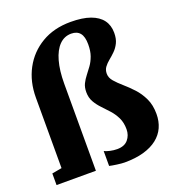

<svg xmlns="http://www.w3.org/2000/svg" viewBox="-143 -898 920 1018"><g transform="rotate(-20 317.0 -389.0)"><path d="M386 11Q370 11 343 7.2Q316 3.5 301.5 0V-84Q313.5 -78 333.2 -73.5Q353 -69 373 -69Q414 -69 434.5 -93.2Q455 -117.5 455 -151.5Q455 -189 441.5 -216.8Q428 -244.5 408.2 -266.5Q388.5 -288.5 368.5 -309.2Q348.5 -330 335 -353.8Q321.5 -377.5 321.5 -409Q321.5 -436 331.2 -455.8Q341 -475.5 355.2 -493.5Q369.5 -511.5 384 -531.8Q398.5 -552 408.2 -578.8Q418 -605.5 418 -644Q418 -687.5 401.2 -707.8Q384.5 -728 352 -728Q313 -728 285 -699.8Q257 -671.5 242 -618.2Q227 -565 227 -491V0H5V-65.5L60.5 -75.5V-472.5Q60.5 -563 98.5 -634Q136.5 -705 206 -746.2Q275.5 -787.5 370 -787.5Q436.5 -787.5 480.5 -771.8Q524.5 -756 546.5 -726.5Q568.5 -697 568.5 -654.5Q568.5 -620.5 557.2 -597.8Q546 -575 529.5 -558.8Q513 -542.5 496.2 -529Q479.5 -515.5 468.2 -500.2Q457 -485 457 -463.5Q457 -440.5 474.8 -420Q492.5 -399.5 518.5 -377Q544.5 -354.5 570.5 -326.5Q596.5 -298.5 614.2 -261.2Q632 -224 632 -173.5Q632 -132 616.8 -98Q601.5 -64 570.8 -39.8Q540 -15.5 493.8 -2.2Q447.5 11 386 11Z"/></g></svg>

Font: Merriweather 20pt Black
Style: Regular
Weight: 900
Version: Version 2.100